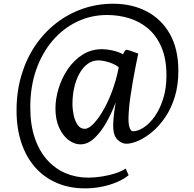

<svg xmlns="http://www.w3.org/2000/svg" viewBox="-20 -782 1065 1056"><path d="M71 -174.5Q71 -278 97.8 -368Q124.5 -458 173.2 -530.2Q222 -602.5 288.5 -654.2Q355 -706 434.8 -733.8Q514.5 -761.5 602.5 -761.5Q706 -761.5 787 -719.2Q868 -677 914.5 -594.8Q961 -512.5 961 -392Q961 -312.5 941 -248.2Q921 -184 888 -136Q855 -88 816.5 -56Q778 -24 740.8 -7.8Q703.5 8.5 675.5 8.5Q649.5 8.5 627.2 -13Q605 -34.5 603 -75.5Q601.5 -97 604.5 -132.5Q607.5 -168 616.5 -219.5Q595 -161.5 565 -108.5Q535 -55.5 498.8 -21.8Q462.5 12 422.5 12Q389 12 357.5 -11.5Q326 -35 305.5 -79.2Q285 -123.5 285 -185.5Q285 -239 302.5 -296.2Q320 -353.5 353.2 -402.2Q386.5 -451 434 -481.2Q481.5 -511.5 541.5 -511.5Q567.5 -511.5 599.2 -504.5Q631 -497.5 657 -483.5Q660.5 -493.5 666.5 -501.8Q672.5 -510 681 -507.5Q689.5 -505.5 698.2 -502.5Q707 -499.5 717.2 -495.5Q727.5 -491.5 740.5 -487.5Q735 -462 727 -422.2Q719 -382.5 711 -336.8Q703 -291 696.5 -245.5Q690 -200 688 -163Q684 -108 691.5 -84Q699 -60 710.5 -60Q738.5 -60 770.8 -81Q803 -102 831.2 -142Q859.5 -182 877.5 -238.8Q895.5 -295.5 895.5 -367Q895.5 -458 868.2 -521.8Q841 -585.5 794.8 -624.8Q748.5 -664 690.2 -681.8Q632 -699.5 569 -699.5Q481.5 -699.5 405 -663.2Q328.5 -627 270.2 -559.5Q212 -492 179.2 -398.8Q146.5 -305.5 146.5 -191.5Q146.5 -97 170.8 -24.8Q195 47.5 238.5 96.5Q282 145.5 340 170.2Q398 195 465 195Q502.5 195 542.2 188.5Q582 182 616.2 170.8Q650.5 159.5 671 145L687.5 181.5Q662 203 624 219.2Q586 235.5 540.8 244.8Q495.5 254 447.5 254Q362 254 292.5 224.2Q223 194.5 173.5 138.5Q124 82.5 97.5 3.2Q71 -76 71 -174.5ZM378.5 -211.5Q378.5 -180.5 385.2 -148.8Q392 -117 407 -95.2Q422 -73.5 446 -73.5Q469 -73.5 497.8 -104.8Q526.5 -136 554.5 -187.2Q582.5 -238.5 603 -298.5Q609.5 -317 615.2 -337Q621 -357 625.5 -376.2Q630 -395.5 633 -411.5Q623 -421.5 602.8 -430.5Q582.5 -439.5 560 -444.8Q537.5 -450 521.5 -450Q488 -450 461.2 -430Q434.5 -410 416 -376Q397.5 -342 388 -299.2Q378.5 -256.5 378.5 -211.5Z"/></svg>

Font: Merriweather 36pt Medium
Style: Regular
Weight: 500
Version: Version 2.100